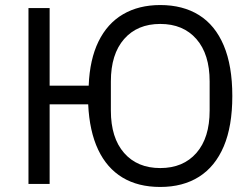

<svg xmlns="http://www.w3.org/2000/svg" viewBox="-20 -730 1000 762"><path d="M616 12Q528 12 466 -25.5Q404 -63 369.5 -136Q335 -209 330 -316H177V0H93V-698H177V-390H332Q336 -494 371 -565.5Q406 -637 468.5 -673.5Q531 -710 616 -710Q706 -710 770 -670Q834 -630 868 -549.5Q902 -469 902 -349Q902 -229 868 -149Q834 -69 770 -28.5Q706 12 616 12ZM616 -63Q707 -63 759.5 -123Q812 -183 812 -291V-407Q812 -515 759.5 -575Q707 -635 616 -635Q525 -635 472.5 -575Q420 -515 420 -407V-291Q420 -183 472.5 -123Q525 -63 616 -63Z"/></svg>

Font: IBM Plex Sans
Style: Regular
Weight: 400
Designer: Mike Abbink, Paul van der Laan, Pieter van Rosmalen
Foundry: Bold Monday
Version: Version 3.201